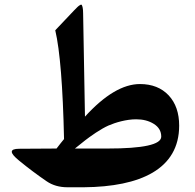

<svg xmlns="http://www.w3.org/2000/svg" viewBox="-20 -791 824 811"><path d="M213.4 -663.1C233.4 -578.1 245.6 -424.8 250.5 -203.6C241.7 -192.9 231 -179.7 218.8 -163.6L61 -162.6C40 -162.6 29.8 -158.2 29.8 -149.9C29.8 -141.6 40 -129.4 61 -112.3C99.6 -80.6 138.2 -51.8 176.8 -25.4C201.7 -8.3 231 0 265.1 0H334C573.2 -2 736.8 -76.7 736.8 -260.3C736.8 -313.5 722.2 -356.4 692.4 -388.2C662.6 -419.9 622.1 -436 571.3 -436C500 -436 422.4 -390.1 338.9 -298.3L331.1 -734.4C331.1 -755.4 328.1 -765.1 325.7 -769.5C324.2 -772 321.8 -772 317.9 -769.5C310.1 -765.1 306.6 -760.7 292.5 -746.6ZM661.1 -213.9C661.1 -180.2 585 -163.6 433.1 -163.6H296.4C315.9 -179.7 330.6 -191.4 340.3 -198.7C349.6 -206.1 364.7 -216.8 384.8 -230.5C404.8 -243.7 422.9 -253.9 438 -260.7C468.3 -273.9 513.7 -287.1 555.2 -287.1C584 -287.1 608.9 -280.8 629.9 -267.6C650.9 -254.4 661.1 -236.3 661.1 -213.9Z"/></svg>

Font: Parastoo
Style: Bold
Weight: 700
Foundry: Saber Rastikerdar (saber.rastikerdar@gmail.com)
Version: Version 2.0.1